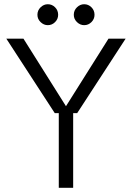

<svg xmlns="http://www.w3.org/2000/svg" viewBox="-20 -888 624 908"><path d="M239 -353 10 -705H91L300 -373H284L493 -705H574L345 -353ZM258 0V-368H326V0ZM206 -769Q187 -769 172 -783.5Q157 -798 157 -818Q157 -839 172 -853.5Q187 -868 206 -868Q226 -868 240.5 -853.5Q255 -839 255 -818Q255 -798 240.5 -783.5Q226 -769 206 -769ZM378 -769Q359 -769 344 -783.5Q329 -798 329 -818Q329 -839 344 -853.5Q359 -868 378 -868Q398 -868 412.5 -853.5Q427 -839 427 -818Q427 -798 412.5 -783.5Q398 -769 378 -769Z"/></svg>

Font: TikTok Sans Light
Style: Regular
Weight: 300
Version: Version 4.000